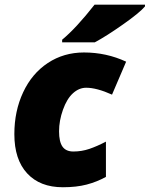

<svg xmlns="http://www.w3.org/2000/svg" viewBox="-20 -786 636 816"><path d="M247.1 9.8Q149.9 9.8 95.5 -49.1Q41 -107.9 41 -215.8Q41 -314 78.4 -393.8Q115.7 -473.6 183.3 -518.3Q251 -563 336.9 -563Q432.1 -563 516.1 -523.9L456.1 -383.8Q391.1 -413.1 346.2 -413.1Q315.9 -413.1 290 -389.6Q264.2 -366.2 247.6 -319.6Q231 -272.9 231 -228Q231 -183.6 245.6 -162.8Q260.3 -142.1 292 -142.1Q327.1 -142.1 360.1 -153.3Q393.1 -164.6 430.2 -184.1V-34.2Q391.1 -12.7 347.9 -1.5Q304.7 9.8 247.1 9.8ZM244.1 -617.2Q304.2 -667 381.8 -766.1H596.2V-758.8Q574.2 -732.4 502.7 -682.1Q431.2 -631.8 382.8 -606H244.1Z"/></svg>

Font: Open Sans Extrabold
Style: Italic
Weight: 800
Italic angle: -12°
Foundry: Ascender Corporation
Version: Version 1.10